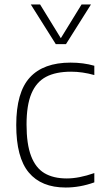

<svg xmlns="http://www.w3.org/2000/svg" viewBox="-20 -828 458 857"><path d="M52.5 -270Q52.5 -416 113.2 -482.2Q174 -548.5 295 -548.5Q352.5 -548.5 401 -534.5V-493Q347.5 -508 297.5 -508Q229 -508 185.5 -485Q142 -462 120.2 -410.2Q98.5 -358.5 98.5 -272Q98.5 -184.5 118.8 -131.5Q139 -78.5 178.5 -55Q218 -31.5 278 -31.5Q332.5 -31.5 401 -55.5V-14Q337 9 273 9Q164.5 9 108.5 -58Q52.5 -125 52.5 -270ZM344 -808H386L274.5 -631H229L117.5 -808H159L251.5 -657.5Z"/></svg>

Font: Encode Sans ExtraLight
Style: Regular
Weight: 275
Designer: Multiple Designers
Foundry: Impallari Type
Version: Version 2.000